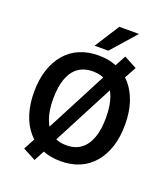

<svg xmlns="http://www.w3.org/2000/svg" viewBox="-173 -1056 1085 1238"><g transform="rotate(20 369.0 -437.0)"><path d="M369 10Q297 10 239.5 -14.5Q182 -39 141 -86.5Q100 -134 78.5 -201Q57 -268 57 -352Q57 -437 79 -504Q101 -571 141.5 -618.5Q182 -666 239.5 -690.5Q297 -715 369 -715Q442 -715 499.5 -690Q557 -665 597 -618.5Q637 -572 659 -505Q681 -438 681 -354Q681 -269 659.5 -202Q638 -135 597 -87Q556 -39 499 -14.5Q442 10 369 10ZM369 -99Q428 -99 468 -128Q508 -157 529 -214Q550 -271 550 -353Q550 -436 529.5 -492.5Q509 -549 468.5 -577.5Q428 -606 370 -606Q311 -606 270.5 -577.5Q230 -549 209 -492.5Q188 -436 188 -352Q188 -271 209 -214Q230 -157 270.5 -128Q311 -99 369 -99ZM210 60 122 13 182 -98 219 -159 452 -607 473 -658 532 -767 620 -720 559 -609 523 -548 290 -101 268 -50ZM322 -765 430 -934H565L416 -765Z"/></g></svg>

Font: Nunito Sans 10pt SemiCondensed
Style: Bold
Weight: 700
Width: 4
Designer: Vernon Adams
Foundry: Vernon Adams
Version: Version 3.101;gftools[0.9.27]